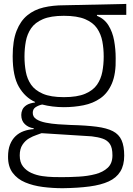

<svg xmlns="http://www.w3.org/2000/svg" viewBox="-20 -672 694 1002"><path d="M307.2 310.2Q254.5 310.2 203.6 303.7Q152.7 297.2 111.6 279.9Q70.5 262.7 46 229.8Q21.5 197 22 145.3Q22 108.3 32.5 82.1Q43 55.8 61.2 38.5Q79.5 21.2 103.8 12.4Q128.2 3.7 155.8 1.7V-2.5Q128.5 -6.2 109.8 -24Q91 -41.8 91 -72.2Q91 -85.8 96.8 -99.3Q102.5 -112.8 118.2 -123.2Q134 -133.5 163 -137.2V-139.8Q110.5 -163.8 78.4 -219.1Q46.3 -274.3 46.2 -377.7V-379Q46.2 -459.5 66.5 -511.2Q86.8 -562.8 122.8 -592.2Q158.7 -621.5 207.2 -633Q255.8 -644.5 313.2 -644.5L639 -651.5V-594.5H486V-589.7Q525 -573.8 546.2 -539.4Q567.5 -505 575.6 -460.2Q583.7 -415.3 583.7 -369.2V-368.2Q585.7 -287.5 564.2 -236.8Q542.7 -186.2 504.1 -159.3Q465.5 -132.5 415.9 -122.6Q366.3 -112.7 313.2 -112.7Q283.7 -112.7 255.1 -116.2Q226.5 -119.7 200 -126.5Q180.8 -122.3 165.9 -112.6Q151 -102.8 151 -83.3Q150.8 -62 169.8 -49.9Q188.7 -37.8 219.1 -31.8Q249.5 -25.8 283.9 -23.4Q318.3 -21 349 -19.8Q429.5 -17.8 483.4 -10.8Q537.3 -3.8 569.1 12.6Q600.8 29 614.5 59.8Q628.2 90.7 628.2 140.2Q628.2 190.3 607.8 223.3Q587.5 256.3 547.3 274.8Q507.2 293.2 447 301.2Q386.8 309.2 307.2 310.2ZM302.7 252.5Q345.7 252.5 391.9 249.8Q438.2 247.2 477.8 236.8Q517.5 226.5 542.2 203.5Q566.8 180.5 566.8 139Q566.8 99 553.6 79.5Q540.3 60 516.2 51.7Q492 43.3 458.5 39.5L196.8 23Q188.2 26.8 169.7 32.8Q151.2 38.8 131.2 50.5Q111.3 62.2 97.2 83.6Q83 105 83 139Q83 175 100.1 196.8Q117.2 218.7 143.8 230.7Q170.5 242.7 200.9 247Q231.3 251.3 258.4 251.9Q285.5 252.5 302.7 252.5ZM313.2 -165Q382.8 -165 424.3 -182.6Q465.8 -200.2 486.4 -230Q507 -259.8 514.1 -297.8Q521.2 -335.7 521.2 -376.5Q521.2 -418.2 514.1 -456Q507 -493.8 486.4 -524.2Q465.8 -554.5 424.3 -572Q382.8 -589.5 313.2 -589.5Q245 -589.5 204 -572Q163 -554.5 142.3 -524.2Q121.7 -493.8 114.8 -456Q107.8 -418.2 107.8 -376.5Q107.8 -335.7 114.8 -297.8Q121.7 -259.8 142.3 -230Q163 -200.2 204 -182.6Q245 -165 313.2 -165Z"/></svg>

Font: Matangi Light
Style: Regular
Weight: 300
Designer: Prashant Pant
Foundry: The Graphic Ant
Version: Version 3.002